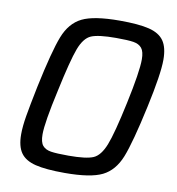

<svg xmlns="http://www.w3.org/2000/svg" viewBox="-80 -768 779 847"><g transform="rotate(10 310.0 -344.0)"><path d="M47 -127Q47 -162 55 -209.5Q63 -257 81 -345Q116 -511 142 -577.5Q168 -644 220.5 -670Q273 -696 389 -696Q474 -696 520.5 -684.5Q567 -673 587.5 -643.5Q608 -614 608 -559Q608 -495 575 -343Q539 -177 512.5 -110.5Q486 -44 433.5 -18Q381 8 266 8Q181 8 134.5 -3.5Q88 -15 67.5 -44Q47 -73 47 -127ZM483 -344Q514 -489 514 -544Q514 -579 501.5 -594.5Q489 -610 464 -614Q439 -618 386 -618Q307 -618 275 -604.5Q243 -591 223 -538Q203 -485 173 -344Q140 -196 140 -143Q140 -108 152.5 -93Q165 -78 190 -74Q215 -70 269 -70Q348 -70 379.5 -83.5Q411 -97 432 -150Q453 -203 483 -344Z"/></g></svg>

Font: Saira Semi Condensed
Style: Italic
Weight: 400
Width: 4
Italic angle: -12°
Designer: Hector Gatti with collaboration of the Omnibus-Type team
Foundry: Omnibus-Type
Version: Version 1.001; ttfautohint (v1.8)